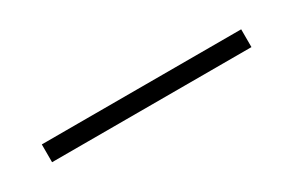

<svg xmlns="http://www.w3.org/2000/svg" viewBox="3 -146 613 402"><g transform="rotate(-30 310.0 54.5)"><path d="M69 76V33H551V76Z"/></g></svg>

Font: DM Sans 28pt ExtraLight
Style: Regular
Weight: 250
Version: Version 4.004;gftools[0.9.30]